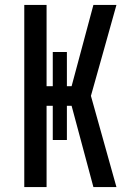

<svg xmlns="http://www.w3.org/2000/svg" viewBox="-20 -755 540 775"><path d="M78 0V-735H168V-407H193V-545H250V-407H269L357 -735H450L401 -560L347 -368L450 0H357L269 -328H250V-190H193V-328H168V0Z"/></svg>

Font: Iosevka Curly Medium
Style: Regular
Weight: 500
Monospace: yes
Designer: Belleve Invis
Foundry: Belleve Invis
Version: Version 22.1.2; ttfautohint (v1.8.4)